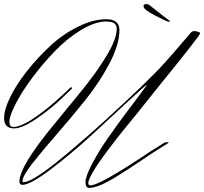

<svg xmlns="http://www.w3.org/2000/svg" viewBox="-22 -851 999 939"><path d="M680 -820Q680 -831 692 -831Q704 -831 709 -826Q797 -756 803.5 -752.5Q810 -749 810 -747Q810 -745 802.5 -745Q795 -745 737.5 -774.5Q680 -804 680 -820ZM419 56Q410 56 410 43Q410 30 430 -5.5Q450 -41 483 -86Q516 -131 546 -169.5Q576 -208 610 -249Q644 -290 648 -295.5Q652 -301 736 -406Q957 -678 957 -688Q957 -692 947 -695.5Q937 -699 926 -699Q915 -699 902 -680Q897 -675 869 -642Q779 -536 732 -489.5Q685 -443 666.5 -425Q648 -407 593.5 -356Q539 -305 488 -258.5Q437 -212 371 -155Q305 -98 254 -57Q132 40 93 40Q88 40 88 35Q88 10 137 -52.5Q186 -115 255.5 -194.5Q325 -274 394.5 -360.5Q464 -447 513 -540Q562 -633 562 -704Q562 -757 497.5 -757Q433 -757 358.5 -720Q284 -683 222 -625Q160 -567 108.5 -501.5Q57 -436 27.5 -375Q-2 -314 -2 -274Q-2 -223 47 -223Q87 -223 157 -271Q227 -319 277 -367L327 -415Q331 -419 331 -421.5Q331 -424 327 -424Q323 -424 316 -417Q309 -410 296 -397.5Q283 -385 246 -352.5Q209 -320 176 -296Q88 -230 43 -230Q24 -230 24 -256.5Q24 -283 54 -342Q84 -401 134.5 -469Q185 -537 245 -599.5Q305 -662 373 -703.5Q441 -745 496 -746Q514 -745 523.5 -743Q533 -741 541 -733Q549 -725 549 -711Q549 -661 500 -579.5Q451 -498 381 -412Q311 -326 241 -241Q73 -37 73 37Q73 53 88 53Q126 53 227 -23.5Q328 -100 427 -191Q526 -282 608 -358.5Q690 -435 695 -435Q697 -435 668 -396.5Q639 -358 594 -298Q549 -238 504.5 -174Q460 -110 428 -49Q396 12 396 39Q396 66 412 68Q454 68 529 24Q590 -13 651 -54Q732 -109 767.5 -130.5Q803 -152 803 -154Q803 -156 795 -156Q787 -156 780 -152L713 -110Q466 56 419 56Z"/></svg>

Font: Herr Von Muellerhoff
Style: Regular
Weight: 400
Version: Version 1.000